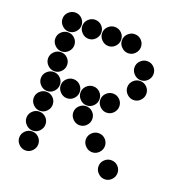

<svg xmlns="http://www.w3.org/2000/svg" viewBox="-127 -805 853 911"><g transform="rotate(20 300.0 -350.0)"><path d="M52 -650Q52 -631 66.5 -616.5Q81 -602 100 -602Q120 -602 134 -616.5Q148 -631 148 -650Q148 -670 134 -684Q120 -698 100 -698Q81 -698 66.5 -684Q52 -670 52 -650ZM152 -650Q152 -631 166.5 -616.5Q181 -602 200 -602Q220 -602 234 -616.5Q248 -631 248 -650Q248 -670 234 -684Q220 -698 200 -698Q181 -698 166.5 -684Q152 -670 152 -650ZM252 -650Q252 -631 266.5 -616.5Q281 -602 300 -602Q320 -602 334 -616.5Q348 -631 348 -650Q348 -670 334 -684Q320 -698 300 -698Q281 -698 266.5 -684Q252 -670 252 -650ZM352 -650Q352 -631 366.5 -616.5Q381 -602 400 -602Q420 -602 434 -616.5Q448 -631 448 -650Q448 -670 434 -684Q420 -698 400 -698Q381 -698 366.5 -684Q352 -670 352 -650ZM52 -550Q52 -531 66.5 -516.5Q81 -502 100 -502Q120 -502 134 -516.5Q148 -531 148 -550Q148 -570 134 -584Q120 -598 100 -598Q81 -598 66.5 -584Q52 -570 52 -550ZM452 -550Q452 -531 466.5 -516.5Q481 -502 500 -502Q520 -502 534 -516.5Q548 -531 548 -550Q548 -570 534 -584Q520 -598 500 -598Q481 -598 466.5 -584Q452 -570 452 -550ZM52 -450Q52 -431 66.5 -416.5Q81 -402 100 -402Q120 -402 134 -416.5Q148 -431 148 -450Q148 -470 134 -484Q120 -498 100 -498Q81 -498 66.5 -484Q52 -470 52 -450ZM452 -450Q452 -431 466.5 -416.5Q481 -402 500 -402Q520 -402 534 -416.5Q548 -431 548 -450Q548 -470 534 -484Q520 -498 500 -498Q481 -498 466.5 -484Q452 -470 452 -450ZM52 -350Q52 -331 66.5 -316.5Q81 -302 100 -302Q120 -302 134 -316.5Q148 -331 148 -350Q148 -370 134 -384Q120 -398 100 -398Q81 -398 66.5 -384Q52 -370 52 -350ZM152 -350Q152 -331 166.5 -316.5Q181 -302 200 -302Q220 -302 234 -316.5Q248 -331 248 -350Q248 -370 234 -384Q220 -398 200 -398Q181 -398 166.5 -384Q152 -370 152 -350ZM252 -350Q252 -331 266.5 -316.5Q281 -302 300 -302Q320 -302 334 -316.5Q348 -331 348 -350Q348 -370 334 -384Q320 -398 300 -398Q281 -398 266.5 -384Q252 -370 252 -350ZM352 -350Q352 -331 366.5 -316.5Q381 -302 400 -302Q420 -302 434 -316.5Q448 -331 448 -350Q448 -370 434 -384Q420 -398 400 -398Q381 -398 366.5 -384Q352 -370 352 -350ZM52 -250Q52 -231 66.5 -216.5Q81 -202 100 -202Q120 -202 134 -216.5Q148 -231 148 -250Q148 -270 134 -284Q120 -298 100 -298Q81 -298 66.5 -284Q52 -270 52 -250ZM252 -250Q252 -231 266.5 -216.5Q281 -202 300 -202Q320 -202 334 -216.5Q348 -231 348 -250Q348 -270 334 -284Q320 -298 300 -298Q281 -298 266.5 -284Q252 -270 252 -250ZM52 -150Q52 -131 66.5 -116.5Q81 -102 100 -102Q120 -102 134 -116.5Q148 -131 148 -150Q148 -170 134 -184Q120 -198 100 -198Q81 -198 66.5 -184Q52 -170 52 -150ZM352 -150Q352 -131 366.5 -116.5Q381 -102 400 -102Q420 -102 434 -116.5Q448 -131 448 -150Q448 -170 434 -184Q420 -198 400 -198Q381 -198 366.5 -184Q352 -170 352 -150ZM52 -50Q52 -31 66.5 -16.5Q81 -2 100 -2Q120 -2 134 -16.5Q148 -31 148 -50Q148 -70 134 -84Q120 -98 100 -98Q81 -98 66.5 -84Q52 -70 52 -50ZM452 -50Q452 -31 466.5 -16.5Q481 -2 500 -2Q520 -2 534 -16.5Q548 -31 548 -50Q548 -70 534 -84Q520 -98 500 -98Q481 -98 466.5 -84Q452 -70 452 -50Z"/></g></svg>

Font: Matrix Sans Print
Style: Regular
Weight: 400
Designer: Brad Neil
Version: Version 1.100